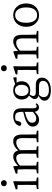

<svg xmlns="http://www.w3.org/2000/svg" viewBox="1417 -2224 1062 3936"><g transform="rotate(-90 1948.0 -256.0)"><path d="M40 0V-31.2L124 -43.9Q126 -151.4 126 -222.7V-277.3Q126 -377 124 -425.8L34.2 -431.6V-463.9L187.5 -514.6L202.1 -504.9L199.2 -366.2V-222.7Q199.2 -151.4 201.2 -43.9L278.3 -31.2V0ZM160.2 -766.6Q187.5 -766.6 205.1 -750Q222.7 -733.4 222.7 -707Q222.7 -680.7 204.6 -664.1Q186.5 -647.5 160.2 -647.5Q133.8 -647.5 116.2 -664.1Q98.6 -680.7 98.6 -707Q98.6 -733.4 116.2 -750Q133.8 -766.6 160.2 -766.6Z M361.3 0V-31.2L443.4 -43Q446.3 -125 446.3 -222.7V-276.4Q446.3 -335 442.4 -417Q442.4 -421.9 442.4 -424.8L355.5 -431.6V-462.9L496.1 -514.6L509.8 -504.9L517.6 -415Q560.5 -461.9 608.4 -488.3Q658.2 -515.6 706.1 -515.6Q806.6 -515.6 830.1 -413.1Q914.1 -515.6 1024.4 -515.6Q1158.2 -515.6 1158.2 -332V-222.7Q1158.2 -151.4 1160.2 -43.9L1237.3 -31.2V0H1000V-31.2L1083 -43Q1085 -152.3 1085 -222.7V-322.3Q1085 -395.5 1061.5 -426.8Q1039.1 -454.1 991.2 -454.1Q915 -454.1 835.9 -376Q838.9 -352.5 838.9 -324.2V-222.7Q838.9 -151.4 840.8 -43.9L918 -31.2V0H680.7V-31.2L763.7 -43Q765.6 -150.4 765.6 -222.7V-320.3Q765.6 -393.6 743.2 -424.8Q721.7 -454.1 674.8 -454.1Q603.5 -454.1 520.5 -377.9V-222.7Q520.5 -151.4 522.5 -43.9L599.6 -31.2V0Z M1461.9 13.7Q1400.4 13.7 1362.3 -19.5Q1321.3 -54.7 1321.3 -115.2Q1321.3 -167 1357.4 -202.1Q1396.5 -242.2 1492.2 -276.4Q1568.4 -299.8 1622.1 -311.5V-342.8Q1622.1 -420.9 1596.7 -450.2Q1573.2 -476.6 1515.6 -476.6Q1478.5 -476.6 1447.3 -465.8L1425.8 -393.6Q1414.1 -350.6 1377.9 -350.6Q1337.9 -350.6 1335 -387.7Q1350.6 -447.3 1403.8 -481.4Q1457 -515.6 1535.2 -515.6Q1618.2 -515.6 1656.2 -475.6Q1696.3 -433.6 1696.3 -339.8V-108.4Q1696.3 -34.2 1738.3 -34.2Q1760.7 -34.2 1782.2 -57.6L1798.8 -37.1Q1766.6 11.7 1713.9 11.7Q1676.8 11.7 1653.8 -11.2Q1630.9 -34.2 1624 -75.2Q1576.2 -26.4 1544.9 -7.8Q1506.8 13.7 1461.9 13.7ZM1490.2 -43.9Q1519.5 -43.9 1547.9 -58.6Q1573.2 -72.3 1622.1 -111.3V-280.3Q1554.7 -261.7 1512.7 -245.1Q1447.3 -220.7 1420.9 -188.5Q1400.4 -163.1 1400.4 -128.9Q1400.4 -86.9 1425.8 -64.5Q1449.2 -43.9 1490.2 -43.9Z M2070.3 255.9Q1961.9 255.9 1905.3 218.8Q1851.6 184.6 1851.6 123Q1851.6 51.8 1954.1 2.9Q1885.7 -15.6 1885.7 -75.2Q1885.7 -127 1957 -191.4Q1876 -237.3 1876 -341.8Q1876 -422.9 1929.7 -469.7Q1981.4 -515.6 2064.5 -515.6Q2141.6 -515.6 2192.4 -476.6L2313.5 -514.6L2330.1 -503.9V-446.3L2218.8 -447.3Q2250 -405.3 2250 -341.8Q2250 -259.8 2197.3 -212.9Q2146.5 -167 2063.5 -167Q2019.5 -167 1981.4 -180.7Q1948.2 -138.7 1948.2 -105.5Q1948.2 -53.7 2019.5 -53.7H2163.1Q2324.2 -53.7 2324.2 76.2Q2324.2 149.4 2260.7 200.2Q2190.4 255.9 2070.3 255.9ZM2071.3 215.8Q2159.2 215.8 2210 181.6Q2257.8 149.4 2257.8 98.6Q2257.8 12.7 2150.4 12.7H2025.4Q1997.1 12.7 1973.6 9.8Q1924.8 57.6 1924.8 110.4Q1924.8 163.1 1964.8 190.4Q2002.9 215.8 2071.3 215.8ZM2061.5 -202.1Q2115.2 -202.1 2146.5 -241.2Q2177.7 -280.3 2177.7 -343.8Q2177.7 -405.3 2147.5 -442.9Q2117.2 -480.5 2064.5 -480.5Q2011.7 -480.5 1980 -441.9Q1948.2 -403.3 1948.2 -340.8Q1948.2 -278.3 1978.5 -240.2Q2008.8 -202.1 2061.5 -202.1Z M2396.5 0V-31.2L2480.5 -43.9Q2482.4 -151.4 2482.4 -222.7V-277.3Q2482.4 -377 2480.5 -425.8L2390.6 -431.6V-463.9L2543.9 -514.6L2558.6 -504.9L2555.7 -366.2V-222.7Q2555.7 -151.4 2557.6 -43.9L2634.8 -31.2V0ZM2516.6 -766.6Q2543.9 -766.6 2561.5 -750Q2579.1 -733.4 2579.1 -707Q2579.1 -680.7 2561 -664.1Q2543 -647.5 2516.6 -647.5Q2490.2 -647.5 2472.7 -664.1Q2455.1 -680.7 2455.1 -707Q2455.1 -733.4 2472.7 -750Q2490.2 -766.6 2516.6 -766.6Z M2717.8 0V-31.2L2799.8 -43Q2802.7 -125 2802.7 -222.7V-276.4Q2802.7 -334 2798.8 -415Q2798.8 -421.9 2798.8 -424.8L2711.9 -431.6V-462.9L2852.5 -514.6L2866.2 -504.9L2874 -415Q2917 -461.9 2968.8 -488.8Q3020.5 -515.6 3069.3 -515.6Q3137.7 -515.6 3169.9 -471.7Q3203.1 -425.8 3203.1 -324.2V-222.7Q3203.1 -125 3206.1 -43.9L3283.2 -31.2V0H3043.9V-31.2L3127 -43Q3128.9 -150.4 3128.9 -222.7V-320.3Q3128.9 -394.5 3106.4 -425.8Q3085 -455.1 3037.1 -455.1Q2961.9 -455.1 2877 -377V-222.7Q2877 -151.4 2878.9 -43.9L2956.1 -31.2V0Z M3441.4 -51.8Q3366.2 -124 3366.2 -249.5Q3366.2 -375 3441.4 -449.2Q3508.8 -515.6 3606.4 -515.6Q3703.1 -515.6 3770.5 -449.2Q3845.7 -375 3845.7 -249.5Q3845.7 -124 3771.5 -51.8Q3704.1 13.7 3606 13.7Q3507.8 13.7 3441.4 -51.8ZM3721.7 -82Q3763.7 -140.6 3763.7 -249Q3763.7 -357.4 3722.2 -417Q3680.7 -476.6 3606.4 -476.6Q3532.2 -476.6 3490.7 -417Q3449.2 -357.4 3449.2 -249Q3449.2 -140.6 3491.2 -82Q3531.2 -25.4 3606 -25.4Q3680.7 -25.4 3721.7 -82Z"/></g></svg>

Font: Bpmf Zihi Box R
Style: R
Weight: 400
Foundry: But Ko
Version: Version 1.320